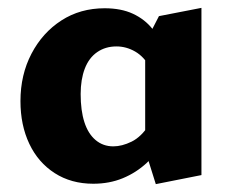

<svg xmlns="http://www.w3.org/2000/svg" viewBox="-20 -456 588 488"><path d="M217 11Q161 11 119 -16Q77 -43 54.5 -90.5Q32 -138 32 -199Q32 -266 60 -319.5Q88 -373 136 -404Q184 -435 246 -435Q288 -435 318 -421Q348 -407 367.5 -382.5Q387 -358 397 -327L361 -285Q346 -312 323.5 -325Q301 -338 276 -338Q248 -338 227 -323.5Q206 -309 195.5 -281.5Q185 -254 185 -217Q185 -175 194.5 -145.5Q204 -116 223 -100Q242 -84 268 -84Q290 -84 314.5 -96Q339 -108 359 -139L401 -101Q380 -67 353 -42Q326 -17 292 -3Q258 11 217 11ZM376 12 349 -74V-347L384 -415L492 -436V-11Z"/></svg>

Font: Ysabeau Infant ExtraBold
Style: Regular
Weight: 800
Designer: Christian Thalmann (Catharsis Fonts)
Version: Version 2.001;gftools[0.9.30]; featfreeze: ss01,ss02,lnum